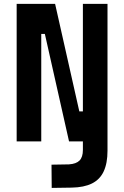

<svg xmlns="http://www.w3.org/2000/svg" viewBox="-20 -713 626 968"><path d="M240.7 234.4 239.7 117.2 327.6 115.7Q364.3 113.3 381.1 96.2Q397.9 79.1 397.9 43V-89.8H522V46.9Q522 109.9 502.9 150.9Q483.9 191.9 443.8 211.9Q403.8 231.9 341.3 232.9ZM328.1 0 206.1 -542H152.8V-693.4H257.8L379.9 -151.4H412.6V0ZM64 0V-693.4H188V0ZM397.9 0V-693.4H522V0Z"/></svg>

Font: Cascadia Mono
Style: Regular
Weight: 400
Monospace: yes
Designer: Aaron Bell
Foundry: Saja Typeworks
Version: Version 2404.023